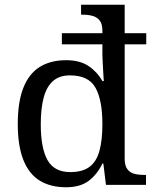

<svg xmlns="http://www.w3.org/2000/svg" viewBox="-20 -780 654 810"><path d="M259 10Q193 10 147.5 -18Q102 -46 78.5 -105.5Q55 -165 55 -257Q55 -350 78.5 -409.5Q102 -469 147.5 -497.5Q193 -526 259 -526Q317 -526 353.5 -501.5Q390 -477 412 -438H418Q418 -438 417 -451.5Q416 -465 415 -484.5Q414 -504 413 -522.5Q412 -541 412 -551V-593H241V-640H412V-650Q412 -679 400.5 -693.5Q389 -708 370.5 -713Q352 -718 330 -718H322V-760H506V-640H597V-593H506V-110Q506 -81 517.5 -66Q529 -51 547.5 -46.5Q566 -42 588 -42H596V0H427L416 -90H412Q390 -44 354 -17Q318 10 259 10ZM276 -54Q328 -54 357.5 -76Q387 -98 399.5 -143.5Q412 -189 412 -257Q412 -357 383 -409.5Q354 -462 275 -462Q231 -462 204 -438.5Q177 -415 164.5 -369Q152 -323 152 -256Q152 -155 180.5 -104.5Q209 -54 276 -54Z"/></svg>

Font: Noto Serif Hebrew
Style: Regular
Weight: 400
Designer: Monotype Design Team
Foundry: Monotype Imaging Inc.
Version: Version 2.003